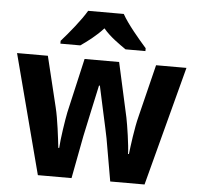

<svg xmlns="http://www.w3.org/2000/svg" viewBox="-54 -821 898 875"><g transform="rotate(5 395.5 -383.0)"><path d="M477 -766H314C290 -724 235 -657 201 -619V-606H292C321 -626 362 -656 395 -693C426 -656 469 -627 499 -606H590V-619C554 -660 502 -721 477 -766ZM448 -195 482 0H639L783 -546H644L585 -307C571 -254 560 -166 556 -132H552C551 -172 537 -263 530 -297L475 -546H317L260 -297C253 -263 239 -172 237 -132H233C228 -176 218 -263 205 -315L149 -546H8L151 0H305L342 -195C350 -235 383 -384 393 -431H397C406 -386 440 -237 448 -195Z"/></g></svg>

Font: Noto Sans Malayalam SemiCondensed
Style: Bold
Weight: 700
Width: 4
Designer: Jelle Bosma - Monotype Design Team
Foundry: Monotype Imaging Inc.
Version: Version 2.104